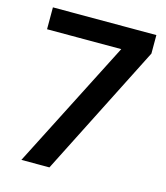

<svg xmlns="http://www.w3.org/2000/svg" viewBox="-107 -790 757 873"><g transform="rotate(15 272.0 -353.5)"><path d="M415 -666 459 -604H34V-707H521V-620L207 0H75Z"/></g></svg>

Font: 42dot Sans
Style: Bold
Weight: 700
Designer: 42dot
Version: Version 1.000